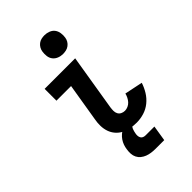

<svg xmlns="http://www.w3.org/2000/svg" viewBox="-280 -860 1160 1160"><g transform="rotate(-45 300.0 -280.0)"><path d="M361 8Q335 8 309.5 3.5Q284 -1 262 -12.5Q240 -24 224 -42.5Q208 -61 200 -84.5Q192 -108 191.5 -134Q191 -160 196 -186L236 -429H111V-530H372L313 -170Q311 -156 311 -142Q311 -128 317 -116.5Q323 -105 335 -99Q347 -93 361 -93Q374 -93 387.5 -99Q401 -105 410.5 -115.5Q420 -126 426.5 -139Q433 -152 436 -165L552 -141Q542 -110 524.5 -81.5Q507 -53 481 -32Q455 -11 423.5 -1.5Q392 8 361 8ZM339 -600Q320 -600 302.5 -607Q285 -614 274 -628Q263 -642 260.5 -661Q258 -680 261 -699Q263 -713 270 -725Q277 -737 288 -745.5Q299 -754 312.5 -757Q326 -760 339 -760Q358 -760 376 -753Q394 -746 404.5 -732Q415 -718 418 -699Q421 -680 418 -661Q416 -647 409 -635Q402 -623 390.5 -614.5Q379 -606 365.5 -603Q352 -600 339 -600ZM328 200Q310 200 292.5 197.5Q275 195 259.5 189Q244 183 231 172.5Q218 162 210.5 147Q203 132 202 114.5Q201 97 204 79Q206 63 211.5 47.5Q217 32 226.5 18Q236 4 249.5 -7.5Q263 -19 278.5 -26Q294 -33 310 -35.5Q326 -38 342 -38L336 0Q329 0 324 6.5Q319 13 316.5 20Q314 27 312 34Q310 41 309 48Q307 57 307.5 67Q308 77 312.5 85Q317 93 325.5 96.5Q334 100 344 100H419L403 200Z"/></g></svg>

Font: Iosevka Curly Extended
Style: Bold Italic
Weight: 700
Width: 7
Italic angle: -9°
Monospace: yes
Designer: Belleve Invis
Foundry: Belleve Invis
Version: Version 11.1.0; ttfautohint (v1.8.3)